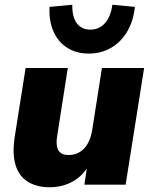

<svg xmlns="http://www.w3.org/2000/svg" viewBox="-20 -779 641 810"><path d="M189 11Q137 11 99.5 -11Q62 -33 46.5 -80Q31 -127 42 -201L88 -492H266L221 -204Q217 -179 220.5 -161Q224 -143 236 -134Q248 -125 270 -125Q296 -125 316.5 -137.5Q337 -150 350.5 -174Q364 -198 369 -231L410 -492H588L510 0H336L349 -86H357Q332 -39 288 -14Q244 11 189 11ZM354 -553Q302 -553 263.5 -577.5Q225 -602 205.5 -646.5Q186 -691 189 -750L285 -759Q284 -708 304 -681Q324 -654 361 -654Q398 -654 422.5 -681Q447 -708 454 -759L549 -750Q543 -691 517 -646.5Q491 -602 449 -577.5Q407 -553 354 -553Z"/></svg>

Font: Nunito Sans 12pt ExtraLight 12pt Black
Style: Italic
Weight: 900
Italic angle: -9°
Version: Version 3.101;gftools[0.9.27]